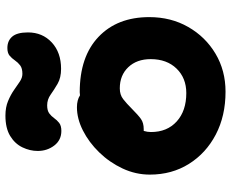

<svg xmlns="http://www.w3.org/2000/svg" viewBox="-90 -728 831 690"><g transform="rotate(-90 325.0 -383.5)"><path d="M340 12Q253 12 186 -23Q119 -58 80.5 -119.5Q42 -181 42 -260Q42 -311 64 -358Q86 -405 122 -442Q158 -479 200.5 -500.5Q243 -522 284 -522Q310 -522 327 -511Q333 -512 338 -512Q466 -512 537 -444.5Q608 -377 608 -262Q608 -184 572.5 -122Q537 -60 476.5 -24Q416 12 340 12ZM195 -256Q195 -198 233 -163.5Q271 -129 335 -129Q389 -129 423 -164Q457 -199 457 -257Q457 -307 428 -337.5Q399 -368 352 -368Q329 -368 313.5 -356Q298 -344 278 -324Q256 -302 242 -292Q228 -282 205 -282Q202 -282 199 -282Q195 -269 195 -256ZM199 -578Q166 -578 146.5 -603.5Q127 -629 127 -663Q127 -691 140 -718Q153 -745 181 -762Q209 -779 254 -779Q284 -779 306.5 -769.5Q329 -760 345.5 -748.5Q362 -737 376 -727.5Q390 -718 404 -718Q424 -718 434.5 -726Q445 -734 452.5 -745Q460 -756 469.5 -764Q479 -772 497 -772Q523 -772 538 -754.5Q553 -737 553 -698Q553 -646 517 -612.5Q481 -579 422 -579Q390 -579 368.5 -591.5Q347 -604 329.5 -616.5Q312 -629 291 -629Q272 -629 262 -621.5Q252 -614 245 -604Q238 -594 228 -586Q218 -578 199 -578Z"/></g></svg>

Font: Shantell Sans Normal
Style: Bold
Weight: 700
Designer: Stephen Nixon, Anya Danilova, Shantell Martin
Foundry: Arrow Type
Version: Version 1.009;[a7da0bfa3]